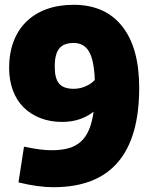

<svg xmlns="http://www.w3.org/2000/svg" viewBox="-20 -770 629 800"><path d="M287 -750Q418 -750 489 -660.5Q560 -571 560 -404Q560 10 203 10Q170 10 134 5Q98 0 57 -10L80 -159Q117 -151 145 -147.5Q173 -144 196 -144Q236 -144 266 -152.5Q296 -161 317 -180Q338 -199 351 -230Q364 -261 370 -305Q346 -285 312.5 -273.5Q279 -262 239 -262Q189 -262 148 -278Q107 -294 78 -323Q49 -352 33.5 -394Q18 -436 18 -487Q18 -548 36.5 -597Q55 -646 90 -680Q125 -714 174.5 -732Q224 -750 287 -750ZM287 -400Q313 -400 337 -410.5Q361 -421 375 -437Q372 -519 351 -555Q330 -591 287 -591Q245 -591 226.5 -567.5Q208 -544 208 -493Q208 -443 226.5 -421.5Q245 -400 287 -400Z"/></svg>

Font: Encode Sans Compressed
Style: Black
Weight: 900
Designer: Pablo Impallari, Andres Torresi
Foundry: Pablo Impallari, Andres Torresi
Version: Version 1.000; ttfautohint (v1.00) -l 8 -r 50 -G 200 -x 14 -